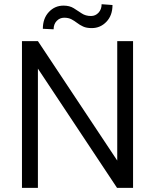

<svg xmlns="http://www.w3.org/2000/svg" viewBox="-20 -910 752 930"><path d="M624.5 -710.9V0H546.9L163.6 -577.6V0H86.4V-710.9H163.6L547.9 -132.3V-710.9ZM472.2 -889.6 524.9 -885.7Q524.9 -835.4 495.6 -804.7Q466.3 -773.9 424.3 -773.9Q398.9 -773.9 382.6 -781.5Q366.2 -789.1 353.3 -799.1Q340.3 -809.1 325.9 -816.7Q311.5 -824.2 291 -824.2Q269.5 -824.2 254.6 -808.6Q239.7 -793 239.7 -768.1L187.5 -770.5Q187.5 -820.8 216.6 -851.8Q245.6 -882.8 287.6 -882.8Q316.9 -882.8 336.9 -870.4Q356.9 -857.9 375.7 -845.2Q394.5 -832.5 420.9 -832.5Q442.4 -832.5 457.3 -848.6Q472.2 -864.7 472.2 -889.6Z"/></svg>

Font: Vazirmatn FD Light
Style: Regular
Weight: 300
Designer: Saber Rastikerdar
Foundry: Saber Rastikerdar
Version: Version 33.003